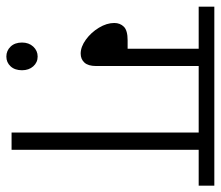

<svg xmlns="http://www.w3.org/2000/svg" viewBox="-64 -598 678 589"><g transform="rotate(90 274.5 -303.0)"><path d="M182 -574V-259Q182 -235 171.5 -223.5Q161 -212 144 -212Q123 -212 101 -228Q79 -244 64.5 -268Q50 -292 50 -315Q50 -333 61.5 -344.5Q73 -356 103 -356H129V-574H0V-622H549V-574H439V0H386V-574ZM110 -32Q110 -53 122.5 -66.5Q135 -80 153 -80Q171 -80 183 -66.5Q195 -53 195 -32Q195 -10 183 3Q171 16 153 16Q135 16 122.5 3Q110 -10 110 -32Z"/></g></svg>

Font: RS Noto Sans Light
Style: Regular
Weight: 300
Designer: Monotype Design Team
Foundry: Monotype Imaging Inc.
Version: Version 3.10